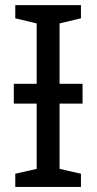

<svg xmlns="http://www.w3.org/2000/svg" viewBox="-20 -734 379 754"><path d="M297.9 0H40V-51.8L124 -70.8V-327.1H34.2V-404.8H124V-642.1L40 -662.1V-713.9H297.9V-662.1L213.9 -642.1V-404.8H304.2V-327.1H213.9V-70.8L297.9 -51.8Z"/></svg>

Font: NotoSans
Style: Regular
Weight: 400
Designer: Monotype Design team
Foundry: Monotype Imaging Inc.
Version: Version 1.04